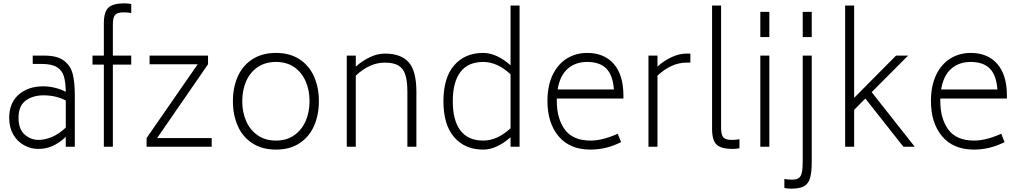

<svg xmlns="http://www.w3.org/2000/svg" viewBox="-20 -879 6101 1150"><path d="M428 -313V0H374V-59Q334 -22 294.5 -4.5Q255 13 210 13Q164 13 123.5 -9.5Q83 -32 59 -74Q35 -116 35 -173Q35 -262 91.5 -312Q148 -362 240 -362Q272 -362 308 -353.5Q344 -345 374 -329Q373 -388 362.5 -422.5Q352 -457 321.5 -476.5Q291 -496 230 -496H176V-546H245Q322 -546 362 -516.5Q402 -487 415 -437.5Q428 -388 428 -313ZM374 -115V-277Q316 -308 240 -308Q178 -308 134.5 -277Q91 -246 91 -173Q91 -105 128 -73Q165 -41 210 -41Q250 -41 292 -59Q334 -77 374 -115Z M656 -732V-546H766V-492H656V0H602V-492H534V-546H602V-738Q602 -808 629.5 -833.5Q657 -859 725 -859Q746 -859 766 -855V-801Q746 -805 720 -805Q683 -805 669.5 -790Q656 -775 656 -732Z M1248 -52V0H858V-52L1164 -494H876V-546H1226V-494L921 -52Z M1375 -273Q1375 -355 1404 -420.5Q1433 -486 1491.5 -524Q1550 -562 1633 -562Q1716 -562 1774 -524Q1832 -486 1861 -420.5Q1890 -355 1890 -273Q1890 -191 1861 -125Q1832 -59 1774 -21Q1716 17 1633 17Q1550 17 1491.5 -21Q1433 -59 1404 -125Q1375 -191 1375 -273ZM1834 -273Q1834 -339 1810.5 -392.5Q1787 -446 1742 -477Q1697 -508 1633 -508Q1569 -508 1523.5 -477Q1478 -446 1454.5 -392.5Q1431 -339 1431 -273Q1431 -207 1454.5 -153.5Q1478 -100 1523.5 -68.5Q1569 -37 1633 -37Q1696 -37 1741.5 -68.5Q1787 -100 1810.5 -153.5Q1834 -207 1834 -273Z M2474 -330V0H2420V-330Q2420 -395 2407.5 -432.5Q2395 -470 2365.5 -487Q2336 -504 2285 -504Q2194 -504 2111 -426V0H2057V-546H2111V-480Q2150 -515 2195.5 -536.5Q2241 -558 2285 -558Q2382 -558 2428 -506Q2474 -454 2474 -330Z M3092 -846V0H3038V-57Q3000 -23 2958 -3Q2916 17 2874 17Q2765 17 2700.5 -57Q2636 -131 2636 -273Q2636 -414 2700.5 -488Q2765 -562 2874 -562Q2916 -562 2958 -542Q3000 -522 3038 -488V-846ZM3038 -111V-434Q2959 -508 2874 -508Q2784 -508 2738 -448Q2692 -388 2692 -273Q2692 -157 2738 -97Q2784 -37 2874 -37Q2959 -37 3038 -111Z M3315 -275Q3315 -168 3363.5 -102.5Q3412 -37 3517 -37Q3589 -37 3680 -78L3700 -28Q3612 17 3517 17Q3393 17 3326 -62.5Q3259 -142 3259 -274Q3259 -366 3290.5 -431Q3322 -496 3376 -529Q3430 -562 3497 -562Q3598 -562 3655.5 -497Q3713 -432 3714 -310V-289H3315ZM3320 -343H3657Q3651 -428 3612 -468Q3573 -508 3497 -508Q3426 -508 3379.5 -466.5Q3333 -425 3320 -343Z M4115 -558V-504H4092Q4045 -504 4000.5 -483Q3956 -462 3918 -426V0H3864V-546H3918V-480Q3956 -515 4002 -536.5Q4048 -558 4092 -558Z M4245 -108V-846H4299V-114Q4299 -71 4312.5 -56Q4326 -41 4363 -41Q4389 -41 4409 -45V9Q4389 13 4368 13Q4300 13 4272.5 -12.5Q4245 -38 4245 -108Z M4534 -808H4588V-657H4534ZM4534 -546H4588V0H4534Z M4788 -808H4842V-657H4788ZM4678 247V193Q4698 197 4724 197Q4750 197 4763.5 188Q4777 179 4782.5 155.5Q4788 132 4788 84V-546H4842V90Q4842 155 4831.5 189Q4821 223 4795 237Q4769 251 4719 251Q4698 251 4678 247Z M5163 -289 5096 -221V0H5042V-846H5096V-293L5347 -546H5419L5201 -327L5459 0H5391Z M5612 -275Q5612 -168 5660.5 -102.5Q5709 -37 5814 -37Q5886 -37 5977 -78L5997 -28Q5909 17 5814 17Q5690 17 5623 -62.5Q5556 -142 5556 -274Q5556 -366 5587.5 -431Q5619 -496 5673 -529Q5727 -562 5794 -562Q5895 -562 5952.5 -497Q6010 -432 6011 -310V-289H5612ZM5617 -343H5954Q5948 -428 5909 -468Q5870 -508 5794 -508Q5723 -508 5676.5 -466.5Q5630 -425 5617 -343Z"/></svg>

Font: Biryani UltraLight
Style: Regular
Weight: 250
Designer: Dan Reynolds and Mathieu Réguer
Foundry: Dan Reynolds and Mathieu Réguer
Version: Version 1.003; ttfautohint (v1.1) -l 5 -r 5 -G 72 -x 0 -D la